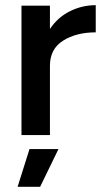

<svg xmlns="http://www.w3.org/2000/svg" viewBox="-20 -522 402 742"><path d="M63 -500H173V-410Q203 -455 250 -478.5Q297 -502 350 -502V-397Q275 -397 224 -365Q173 -333 173 -268V0H63ZM94 54H206L135 200H48Z"/></svg>

Font: Oak Sans SemiBold
Style: Regular
Weight: 600
Designer: Erik Kennedy, Walven
Foundry: Erik Kennedy, Walven
Version: Version 1.000